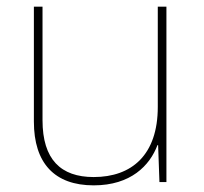

<svg xmlns="http://www.w3.org/2000/svg" viewBox="-20 -641 613 578"><path d="M481 -621H455V-319C455 -175 377 -108 262 -108C163 -108 108 -161 108 -279V-621H82V-275C82 -150 144 -83 262 -83C374 -83 431 -143 454 -204H456L460 -93H481Z"/></svg>

Font: Noto Sans Kannada UI Thin
Style: Regular
Weight: 100
Designer: Jelle Bosma - Monotype Design Team
Foundry: Monotype Imaging Inc.
Version: Version 2.005